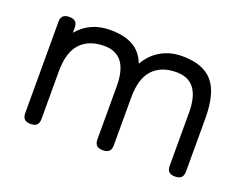

<svg xmlns="http://www.w3.org/2000/svg" viewBox="-78 -594 947 742"><g transform="rotate(20 395.5 -223.5)"><path d="M561 -446.8Q647 -446.8 686.5 -400.9Q726.1 -355 726.1 -251V-32.2Q726.1 0 693.8 0H690.9Q659.2 0 659.2 -32.2V-251Q659.2 -380.9 561 -380.9Q498 -380.9 463.6 -343.8Q429.2 -306.6 429.2 -229V-32.2Q429.2 0 397 0H394Q361.8 0 361.8 -32.2V-251Q361.8 -380.9 264.2 -380.9Q201.2 -380.9 166.5 -343.8Q131.8 -306.6 131.8 -229V-32.2Q131.8 0 100.1 0H97.2Q64.9 0 64.9 -32.2V-408.2Q64.9 -439.9 97.2 -439.9H100.1Q131.8 -439.9 131.8 -408.2V-387.2Q182.1 -446.8 264.2 -446.8Q322.8 -446.8 358.9 -426.5Q395 -406.2 412.1 -361.8Q435.5 -402.8 473.6 -424.8Q511.7 -446.8 561 -446.8Z"/></g></svg>

Font: Arcon Rounded-
Style: Regular
Weight: 400
Designer: M. Zarth
Foundry: martin zarth - visuelle & digitale kommunikation
Version: Version 1.110;PS 001.110;hotconv 1.0.70;makeotf.lib2.5.58329